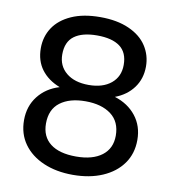

<svg xmlns="http://www.w3.org/2000/svg" viewBox="-81 -778 772 856"><g transform="rotate(10 305.5 -350.0)"><path d="M49 -196Q49 -259 84.5 -304.5Q120 -350 180 -368Q126 -389 96.5 -428.5Q67 -468 67 -525Q67 -577 94 -618Q121 -659 174.5 -683Q228 -707 305 -707Q381 -707 435 -683Q489 -659 516 -617.5Q543 -576 543 -525Q543 -470 513 -429Q483 -388 430 -368Q491 -349 526.5 -304Q562 -259 562 -196Q562 -134 529.5 -88.5Q497 -43 439 -18Q381 7 305 7Q230 7 172 -18Q114 -43 81.5 -88.5Q49 -134 49 -196ZM464 -198Q464 -261 421 -293.5Q378 -326 305 -326Q233 -326 190.5 -294Q148 -262 148 -198Q148 -139 188.5 -107.5Q229 -76 305 -76Q380 -76 422 -108Q464 -140 464 -198ZM444 -515Q444 -571 408.5 -597.5Q373 -624 305 -624Q238 -624 202 -597.5Q166 -571 166 -514Q166 -462 203.5 -431Q241 -400 305 -400Q369 -400 406.5 -431Q444 -462 444 -515Z"/></g></svg>

Font: AF Albert Sans Medium
Style: Regular
Weight: 500
Designer: Andreas Rasmussen
Foundry: a.Foundry
Version: Version 1.300;Glyphs 3.2 (3231)